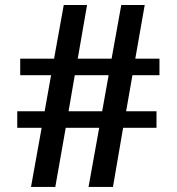

<svg xmlns="http://www.w3.org/2000/svg" viewBox="-20 -736 696 756"><path d="M102.1 0 144 -232.9H47.9V-297.9H155.8L181.2 -439.9H59.6V-504.9H192.9L231 -716.3H322.8L286.1 -504.9H419.4L457.5 -716.3H549.8L512.7 -504.9H607.9V-439.9H501.5L476.6 -297.9H596.2V-232.9H464.8L424.8 0H328.6L370.6 -232.9H238.8L197.8 0ZM250 -297.9H382.3L407.7 -439.9H274.4Z"/></svg>

Font: Monda SemiBold
Style: Regular
Weight: 600
Designer: Vernon Adams
Foundry: Vernon Adams
Version: Version 2.200